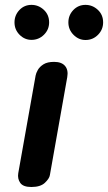

<svg xmlns="http://www.w3.org/2000/svg" viewBox="-20 -748 432 768"><path d="M105.5 0Q72.5 0 61 -16.5Q49.5 -33 53 -55L122.5 -446Q124 -455 131.2 -468Q138.5 -481 154 -490.8Q169.5 -500.5 196.5 -500.5Q226.5 -500.5 240.2 -484.2Q254 -468 249 -439.5L179.5 -47.5Q177.5 -34 159.8 -17Q142 0 105.5 0ZM322 -588Q294.5 -588 274 -608.8Q253.5 -629.5 253.5 -658.5Q253.5 -687 273.2 -707.8Q293 -728.5 322 -728.5Q350 -728.5 371.2 -708.8Q392.5 -689 392.5 -658.5Q392.5 -629.5 372 -608.8Q351.5 -588 322 -588ZM106 -588.5Q78.5 -588.5 58.2 -609Q38 -629.5 38 -658.5Q38 -687 57.5 -707.8Q77 -728.5 106 -728.5Q134 -728.5 155.2 -708.8Q176.5 -689 176.5 -658.5Q176.5 -629.5 155.8 -609Q135 -588.5 106 -588.5Z"/></svg>

Font: Edu AU VIC WA NT Hand SemiBold
Style: Regular
Weight: 600
Version: Version 1.001